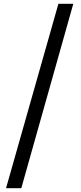

<svg xmlns="http://www.w3.org/2000/svg" viewBox="-20 -819 430 1019"><path d="M12 180 290 -799H369L93 180Z"/></svg>

Font: Noto Sans TC Thin Medium
Style: Regular
Weight: 500
Version: Version 2.004-H2;hotconv 1.0.118;makeotfexe 2.5.65603